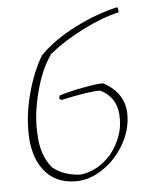

<svg xmlns="http://www.w3.org/2000/svg" viewBox="-48 -661 564 708"><g transform="rotate(-5 234.0 -307.0)"><path d="M205 6Q129 6 87 -48Q45 -102 46 -195Q46 -262 66 -335.5Q86 -409 120 -467Q173 -521 254 -562Q335 -603 412 -620L415 -613L416 -601Q354 -587 281.5 -550.5Q209 -514 155 -470Q118 -419 96.5 -337.5Q75 -256 78 -191Q78 -103 122 -52Q164 -19 225 -17Q289 -25 338 -80Q386 -142 386 -208Q388 -287 323 -319Q286 -321 177 -297L170 -303L172 -314Q201 -324 258 -335Q315 -346 336 -345Q416 -302 415 -221Q415 -165 383.5 -111Q352 -57 302 -25Q255 6 205 6Z"/></g></svg>

Font: Albura ExtraLight
Style: Italic
Weight: 156
Italic angle: -7°
Designer: Mercedes Jáuregui
Foundry: Omnibus-Type Team
Version: Version 1.000